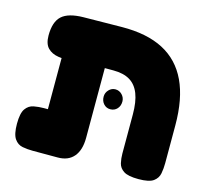

<svg xmlns="http://www.w3.org/2000/svg" viewBox="-90 -689 866 801"><g transform="rotate(15 343.0 -288.5)"><path d="M116 9Q93 9 71.5 5Q50 1 36.5 -18.5Q23 -38 23 -83Q23 -129 36.5 -148Q50 -167 71.5 -171Q93 -175 115 -175H132V-466L256 -406Q219 -400 183 -396.5Q147 -393 118 -397.5Q89 -402 72 -419.5Q55 -437 55 -473Q55 -532 83 -557.5Q111 -583 176 -584L342 -586Q450 -587 521 -550Q592 -513 627.5 -437.5Q663 -362 663 -247V-84Q663 -61 659 -39.5Q655 -18 636.5 -4.5Q618 9 572 9Q527 9 508 -3.5Q489 -16 484.5 -36Q480 -56 480 -77V-245Q480 -300 466.5 -334.5Q453 -369 425.5 -385.5Q398 -402 354 -402H317V-101Q317 -48 293 -19.5Q269 9 224 9ZM383 -242Q366 -242 354.5 -254.5Q343 -267 343 -286Q343 -303 355 -315.5Q367 -328 383 -328Q400 -328 412 -315.5Q424 -303 424 -286Q424 -267 412.5 -254.5Q401 -242 383 -242Z"/></g></svg>

Font: Fredoka
Style: Bold
Weight: 700
Designer: Ben Nathan
Foundry: Milena B. Brandão, Ben Nathan
Version: Version 2.001